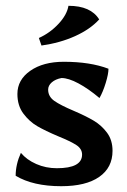

<svg xmlns="http://www.w3.org/2000/svg" viewBox="-20 -631 437 662"><path d="M34 -25Q34 -64 52 -104Q72 -80 105 -65.5Q138 -51 176 -51Q263 -51 263 -98Q263 -118 243 -131Q223 -144 181 -161Q136 -180 108.5 -196Q81 -212 60.5 -239.5Q40 -267 40 -307Q40 -356 84.5 -387Q129 -418 200 -418Q291 -418 354 -394Q354 -376 344.5 -345Q335 -314 323 -293Q285 -325 250.5 -343.5Q216 -362 192 -362Q171 -358 158.5 -347Q146 -336 146 -322Q146 -298 167.5 -283Q189 -268 234 -249Q276 -231 303 -215Q330 -199 349 -173.5Q368 -148 368 -111Q368 -53 322 -21Q276 11 191 11Q94 11 34 -25ZM114 -500Q152 -517 181.5 -548.5Q211 -580 216 -611Q293 -611 322 -564Q291 -530 239 -506.5Q187 -483 123 -474Z"/></svg>

Font: Mirza Medium
Style: Regular
Weight: 500
Designer: Arabic design by Kourosh Beigpour, Latin design by Eduardo Tunni, engineering by Lasse Fister
Version: Version 1.0010g